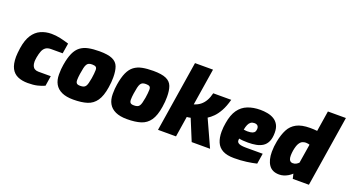

<svg xmlns="http://www.w3.org/2000/svg" viewBox="-54 -1350 3528 1944"><g transform="rotate(20 1710.0 -378.5)"><path d="M270 6Q208 6 162.5 -14Q117 -34 93 -79.5Q69 -125 69 -204Q69 -221 71.5 -246.5Q74 -272 78 -300Q92 -391 127 -444.5Q162 -498 214 -521.5Q266 -545 329 -545Q376 -545 424 -534.5Q472 -524 519 -509L501 -398H376Q339 -398 317.5 -382Q296 -366 285 -337Q274 -308 267 -270Q264 -251 263 -239.5Q262 -228 262 -223Q262 -195 270 -176.5Q278 -158 294 -148.5Q310 -139 334 -139H467L450 -30Q415 -14 373 -4Q331 6 270 6Z M760 6Q685 6 636 -16.5Q587 -39 563 -81.5Q539 -124 539 -185Q539 -216 541 -241Q543 -266 547 -289Q560 -370 583 -420.5Q606 -471 642 -498Q678 -525 728.5 -535Q779 -545 846 -545Q938 -545 985.5 -523.5Q1033 -502 1049.5 -457.5Q1066 -413 1066 -344Q1066 -320 1064 -292Q1062 -264 1057 -235Q1042 -137 1005.5 -84.5Q969 -32 909 -13Q849 6 760 6ZM780 -149Q801 -149 815 -154Q829 -159 837.5 -171Q846 -183 852 -205.5Q858 -228 864 -262Q868 -290 870.5 -312Q873 -334 873 -353Q873 -377 860.5 -385.5Q848 -394 821 -394Q800 -394 786.5 -388.5Q773 -383 764 -368.5Q755 -354 749 -328Q743 -302 737 -262Q734 -242 732.5 -225.5Q731 -209 731 -194Q731 -177 736 -167Q741 -157 751.5 -153Q762 -149 780 -149Z M1339 6Q1264 6 1215 -16.5Q1166 -39 1142 -81.5Q1118 -124 1118 -185Q1118 -216 1120 -241Q1122 -266 1126 -289Q1139 -370 1162 -420.5Q1185 -471 1221 -498Q1257 -525 1307.5 -535Q1358 -545 1425 -545Q1517 -545 1564.5 -523.5Q1612 -502 1628.5 -457.5Q1645 -413 1645 -344Q1645 -320 1643 -292Q1641 -264 1636 -235Q1621 -137 1584.5 -84.5Q1548 -32 1488 -13Q1428 6 1339 6ZM1359 -149Q1380 -149 1394 -154Q1408 -159 1416.5 -171Q1425 -183 1431 -205.5Q1437 -228 1443 -262Q1447 -290 1449.5 -312Q1452 -334 1452 -353Q1452 -377 1439.5 -385.5Q1427 -394 1400 -394Q1379 -394 1365.5 -388.5Q1352 -383 1343 -368.5Q1334 -354 1328 -328Q1322 -302 1316 -262Q1313 -242 1311.5 -225.5Q1310 -209 1310 -194Q1310 -177 1315 -167Q1320 -157 1330.5 -153Q1341 -149 1359 -149Z M1673 0 1794 -763H1988L1925 -366Q1963 -377 1992 -399.5Q2021 -422 2041 -457Q2061 -492 2072 -539H2266Q2246 -464 2218.5 -414.5Q2191 -365 2161 -335Q2131 -305 2103 -288L2234 0H2036L1942 -228Q1933 -226 1921.5 -224Q1910 -222 1902 -222L1867 0Z M2494 6Q2416 6 2370 -19Q2324 -44 2304 -91Q2284 -138 2284 -203Q2284 -229 2286.5 -253Q2289 -277 2293 -299Q2308 -391 2346 -444.5Q2384 -498 2443.5 -521.5Q2503 -545 2580 -545Q2618 -545 2656 -538Q2694 -531 2725 -513Q2756 -495 2775 -462Q2794 -429 2794 -376Q2794 -318 2777 -281Q2760 -244 2729.5 -224.5Q2699 -205 2659 -197.5Q2619 -190 2573 -190Q2543 -190 2518 -192Q2493 -194 2476 -198Q2475 -194 2474.5 -188.5Q2474 -183 2474 -178Q2474 -156 2497.5 -145.5Q2521 -135 2573 -135H2752L2734 -22Q2689 -11 2627 -2.5Q2565 6 2494 6ZM2527 -295Q2564 -295 2582.5 -302.5Q2601 -310 2607.5 -323.5Q2614 -337 2614 -355Q2614 -375 2602.5 -386.5Q2591 -398 2567 -398Q2545 -398 2529.5 -387Q2514 -376 2504 -354Q2494 -332 2488 -299Q2498 -298 2508 -296.5Q2518 -295 2527 -295Z M2979 6Q2903 6 2867.5 -45.5Q2832 -97 2832 -186Q2832 -242 2844 -303Q2859 -379 2887 -433Q2915 -487 2969 -516Q3023 -545 3115 -545Q3135 -545 3155 -544Q3175 -543 3191 -541L3226 -763H3420L3299 0H3125L3113 -52Q3095 -35 3073.5 -22Q3052 -9 3028 -1.5Q3004 6 2979 6ZM3069 -149Q3092 -149 3107 -158Q3122 -167 3133 -178L3166 -383Q3161 -385 3150 -387.5Q3139 -390 3125 -390Q3109 -390 3090.5 -383Q3072 -376 3056 -351Q3040 -326 3030 -271Q3028 -257 3026.5 -244Q3025 -231 3025 -217Q3025 -190 3031 -175.5Q3037 -161 3047 -155Q3057 -149 3069 -149Z"/></g></svg>

Font: Exo Thin Black
Style: Italic
Weight: 900
Italic angle: -9°
Version: Version 2.000